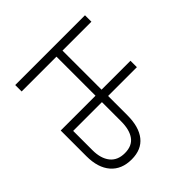

<svg xmlns="http://www.w3.org/2000/svg" viewBox="-91 -781 1032 1032"><g transform="rotate(45 424.5 -265.0)"><path d="M76.2 -530.3H125V-310.5H421.9V-530.3H470.7V-311.5H617.2Q705.6 -311.5 753.7 -273.2Q801.8 -234.9 801.8 -160.2Q801.8 -84 753.2 -42Q704.6 0 617.2 0H421.9V-264.6H125V0H76.2ZM617.2 -45.9Q680.2 -45.9 716.1 -74.5Q752 -103 752 -158.2Q752 -212.9 716.6 -238.8Q681.2 -264.6 617.2 -264.6H470.7V-45.9Z"/></g></svg>

Font: Pretendard Std ExtraLight
Style: Regular
Weight: 200
Designer: Base glyphs from Inter by Rasmus Andersson; Hangeul glyphs from Noto Sans CJK(Source Han Sans) by Jang Soo-young and Kan
Foundry: Kil Hyung-jin
Version: Version 1.309